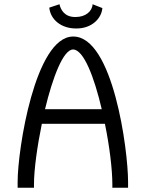

<svg xmlns="http://www.w3.org/2000/svg" viewBox="-20 -884 686 904"><path d="M212 -848C218 -790 270 -750 337 -750H341C412 -750 458 -797 462 -846L416 -864C414 -830 382 -804 337 -804H333C285 -804 266 -837 260 -864ZM459 -370H192C228 -520 278 -651 324 -651C374 -651 424 -520 459 -370ZM177 -301H474C496 -194 509 -85 509 -16V0H583V-28C583 -179 512 -712 325 -712H324C145 -711 63 -179 63 -28V0H140V-16C140 -85 155 -194 177 -301Z"/></svg>

Font: Mint Spirit
Style: Regular
Weight: 400
Designer: HARENDAL Hirwen
Foundry: Arkandis Digital Foundry.
Version: Version 1.004;FFEdit